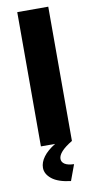

<svg xmlns="http://www.w3.org/2000/svg" viewBox="-100 -752 502 1000"><g transform="rotate(-10 150.5 -252.5)"><path d="M191 205Q124 197 91.5 171Q59 145 59 112Q59 83 80 54.5Q101 26 143 0H68V-710H232V0Q157 45 157 82Q157 99 173 109.5Q189 120 222 121L191 205Z"/></g></svg>

Font: Oxford Sans
Style: Regular
Weight: 800
Designer: Matt McInerney, Pablo Impallari, Rodrigo Fuenzalida
Foundry: Matt McInerney, Pablo Impallari, Rodrigo Fuenzalida
Version: Version 3.000g; ttfautohint (v1.5) -l 8 -r 28 -G 28 -x 14 -D